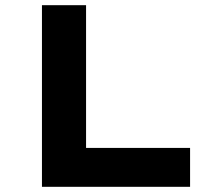

<svg xmlns="http://www.w3.org/2000/svg" viewBox="-20 -720 840 740"><path d="M141.7 0V-700H311.7V-149.9H712.6V0Z"/></svg>

Font: Lexend Mega
Style: Regular
Weight: 400
Designer: Bonnie Shaver-Troup, Thomas Jockin
Foundry: Lexend
Version: Version 1.007